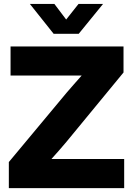

<svg xmlns="http://www.w3.org/2000/svg" viewBox="-20 -966 683 986"><path d="M25.4 0V-133.8L323.2 -491.2Q341.8 -512.7 360.8 -534.4Q379.9 -556.2 399.4 -578.1H34.2V-727.5H614.3V-593.8L321.3 -237.8Q302.7 -215.8 283.4 -193.6Q264.2 -171.4 244.1 -149.4H617.7V0ZM259.3 -945.8 319.8 -865.7 383.3 -945.8H508.8V-945.3L384.3 -792.5H255.4L133.8 -945.3V-945.8Z"/></svg>

Font: Inter Display ExtraBold
Style: Regular
Weight: 800
Designer: Rasmus Andersson
Foundry: rsms
Version: Version 4.000;git-a52131595